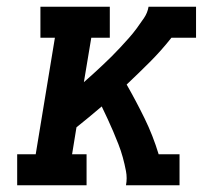

<svg xmlns="http://www.w3.org/2000/svg" viewBox="-20 -550 640 570"><path d="M31 0V-92H86L143 -438H100V-530H306V-438H251L229 -306Q243 -318 257 -331Q271 -344 284.5 -356.5Q298 -369 311.5 -382.5Q325 -396 337.5 -409.5Q350 -423 362.5 -437Q375 -451 386 -466Q397 -481 407.5 -496.5Q418 -512 421 -530H562V-438H489Q459 -400 425 -366Q391 -332 356 -299Q384 -250 409 -199Q434 -148 451 -92H513V0H354Q358 -21 354 -42Q350 -63 344.5 -83Q339 -103 331.5 -122Q324 -141 316 -160Q308 -179 299.5 -197Q291 -215 282 -234Q263 -218 244.5 -202.5Q226 -187 207 -172L194 -92H237V0Z"/></svg>

Font: Iosevka Curly Slab SmBdEx
Style: Italic
Weight: 600
Width: 7
Italic angle: -9°
Monospace: yes
Designer: Belleve Invis
Foundry: Belleve Invis
Version: Version 11.1.0; ttfautohint (v1.8.3)